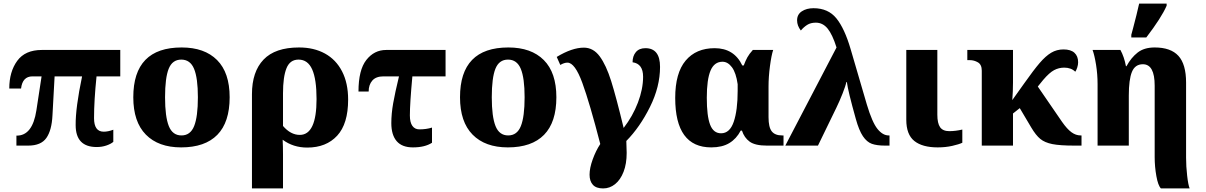

<svg xmlns="http://www.w3.org/2000/svg" viewBox="-20 -816 6758 1076"><path d="M404 -115Q403 -211 440 -388H286L274 -169Q270 -86 240 -43Q210 0 138 0H72V-56Q162 -54 184 -198L213 -388H162Q106 -388 98 -320H32Q32 -414 76.5 -475Q121 -536 214 -536H654V-388H521Q507 -253 507 -154Q507 -78 561 -78Q586 -78 615 -89V-21Q601 -9 576 -0.5Q551 8 522 8Q404 8 404 -115Z M727 -271Q727 -550 998 -550Q1126 -550 1196.5 -479.5Q1267 -409 1267 -271Q1267 -131 1198 -60.5Q1129 10 995 10Q868 10 797.5 -61.5Q727 -133 727 -271ZM1089 -271Q1089 -379 1067.5 -430.5Q1046 -482 996 -482Q946 -482 925.5 -431Q905 -380 905 -271Q905 -162 926 -109.5Q947 -57 997 -57Q1047 -57 1068 -109.5Q1089 -162 1089 -271Z M1392 -288Q1392 -414 1457 -482Q1522 -550 1656 -550Q1739 -550 1801 -516Q1863 -482 1897 -416Q1931 -350 1931 -258Q1931 -122 1869.5 -55.5Q1808 11 1702 11Q1623 11 1564 -33Q1566 3 1566 49V240H1392ZM1754 -261Q1754 -372 1729.5 -427Q1705 -482 1653 -482Q1605 -482 1585.5 -433.5Q1566 -385 1566 -293V-110Q1609 -60 1660 -60Q1754 -60 1754 -261Z M2173 -126Q2173 -179 2183.5 -238Q2194 -297 2216 -388H2129Q2087 -388 2066.5 -364.5Q2046 -341 2046 -303H1989Q1989 -424 2033 -480Q2077 -536 2144 -536H2477V-388H2291Q2277 -237 2277 -169Q2277 -130 2291 -110.5Q2305 -91 2330 -91Q2369 -91 2401 -101V-16Q2361 10 2294 10Q2233 10 2203 -25Q2173 -60 2173 -126Z M2558 -271Q2558 -550 2829 -550Q2957 -550 3027.5 -479.5Q3098 -409 3098 -271Q3098 -131 3029 -60.5Q2960 10 2826 10Q2699 10 2628.5 -61.5Q2558 -133 2558 -271ZM2920 -271Q2920 -379 2898.5 -430.5Q2877 -482 2827 -482Q2777 -482 2756.5 -431Q2736 -380 2736 -271Q2736 -162 2757 -109.5Q2778 -57 2828 -57Q2878 -57 2899 -109.5Q2920 -162 2920 -271Z M3284 163Q3284 126 3301.5 77.5Q3319 29 3344 -9Q3285 -238 3243.5 -351.5Q3202 -465 3160 -465Q3142 -465 3120 -452L3100 -497Q3186 -549 3252 -549Q3305 -549 3341 -500Q3377 -451 3405 -362Q3433 -273 3475 -99Q3526 -165 3555 -241Q3584 -317 3584 -386Q3584 -459 3525 -467Q3525 -502 3543.5 -524Q3562 -546 3597 -546Q3679 -546 3679 -441Q3679 -330 3622.5 -216.5Q3566 -103 3490 -26L3492 41Q3492 102 3474.5 147Q3457 192 3427 216Q3397 240 3360 240Q3321 240 3302.5 219.5Q3284 199 3284 163Z M3764 -267Q3764 -407 3822.5 -476.5Q3881 -546 3985 -546Q4094 -546 4140 -449H4148Q4158 -476 4168.5 -495Q4179 -514 4199 -536H4313Q4303 -506 4295 -445.5Q4287 -385 4287 -332V-159Q4287 -103 4305 -80Q4323 -57 4363 -57H4371V0H4278Q4212 0 4181.5 -22Q4151 -44 4138 -84H4131Q4107 -38 4067 -14Q4027 10 3966 10Q3764 10 3764 -267ZM4114 -307V-344Q4105 -408 4082 -439Q4059 -470 4029 -470Q3983 -470 3962 -420.5Q3941 -371 3941 -268Q3941 -166 3959.5 -117.5Q3978 -69 4021 -69Q4070 -69 4092 -133.5Q4114 -198 4114 -307Z M4668 -550Q4645 -623 4618 -656Q4591 -689 4552 -689Q4523 -689 4503.5 -676.5Q4484 -664 4468 -645Q4447 -672 4447 -702Q4447 -735 4473.5 -752.5Q4500 -770 4539 -770Q4621 -770 4667 -713.5Q4713 -657 4747 -541L4838 -230Q4868 -130 4897.5 -93.5Q4927 -57 4960 -57H4965V0H4940Q4894 0 4866 -10Q4838 -20 4816 -52.5Q4794 -85 4776 -150Q4732 -307 4726 -356H4723Q4719 -335 4702 -292Q4685 -249 4667 -212L4564 0H4381Z M5059 -145V-536H5233V-173Q5233 -125 5248.5 -103Q5264 -81 5300 -81Q5335 -81 5373 -90V-16Q5354 -7 5316.5 1.5Q5279 10 5235 10Q5149 10 5104 -26Q5059 -62 5059 -145Z M5482 -420Q5482 -454 5460.5 -466.5Q5439 -479 5415 -479H5401V-536H5657V-353Q5657 -303 5653 -255L5720 -349Q5773 -424 5806.5 -463Q5840 -502 5871 -520.5Q5902 -539 5940 -539Q5981 -539 6001.5 -520Q6022 -501 6022 -467Q6022 -453 6017 -437.5Q6012 -422 6006 -414Q5983 -437 5944 -437Q5914 -437 5887.5 -423Q5861 -409 5826 -368L5796 -331L5932 -133Q5960 -93 5984.5 -75Q6009 -57 6036 -57H6041V0H6001Q5920 0 5877.5 -8.5Q5835 -17 5810 -37.5Q5785 -58 5759 -102L5695 -210L5657 -180V0H5482Z M6451 65V-336Q6451 -456 6385 -456Q6341 -456 6323.5 -413Q6306 -370 6306 -281V0H6131V-344Q6131 -400 6122.5 -453Q6114 -506 6103 -536H6259Q6280 -498 6290 -445H6293Q6319 -493 6355.5 -521.5Q6392 -550 6451 -550Q6541 -550 6584 -503Q6627 -456 6627 -353V68Q6627 116 6633 168.5Q6639 221 6647 240H6486Q6470 224 6460.5 171Q6451 118 6451 65ZM6320 -621 6330 -658Q6351 -737 6364 -796H6518V-784Q6489 -717 6404 -606H6320Z"/></svg>

Font: Noto Serif ExtraBold
Style: Regular
Weight: 800
Designer: Monotype Design Team
Foundry: Monotype Imaging Inc.
Version: Version 1.001